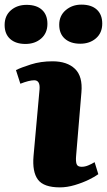

<svg xmlns="http://www.w3.org/2000/svg" viewBox="-67 -796 462 830"><path d="M104 -410Q107 -449 81 -449Q59 -449 21 -434L2 -493Q24 -504 66.5 -517.5Q109 -531 160 -531Q223 -531 257 -498.5Q291 -466 285 -397L262 -122Q260 -99 264 -87Q268 -75 286 -75Q300 -75 314.5 -81Q329 -87 342 -95L358 -43Q345 -33 317.5 -19.5Q290 -6 256.5 4Q223 14 192 14Q122 14 97 -19.5Q72 -53 78 -122ZM189 -689Q189 -728 217 -752Q245 -776 285 -776Q328 -776 351.5 -754.5Q375 -733 375 -694Q375 -654 348 -630.5Q321 -607 280 -607Q238 -607 213.5 -628.5Q189 -650 189 -689ZM-47 -688Q-47 -728 -20 -751.5Q7 -775 48 -775Q91 -775 114.5 -753.5Q138 -732 138 -693Q138 -653 111 -629.5Q84 -606 43 -606Q1 -606 -23 -627.5Q-47 -649 -47 -688Z"/></svg>

Font: Literata 36pt ExtraBold
Style: Italic
Weight: 800
Italic angle: -2°
Designer: Latin by Veronika Burian and Jose Scaglione. Greek by Irene Vlachou. Cyrillic by Vera Evstafieva
Foundry: TypeTogether
Version: Version 3.002